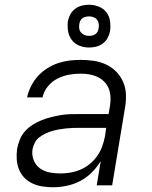

<svg xmlns="http://www.w3.org/2000/svg" viewBox="-20 -780 640 808"><path d="M203 8Q203 8 203 8Q203 8 203 8H202Q180 8 158 4.5Q136 1 116.5 -8Q97 -17 82.5 -32Q68 -47 60 -67Q52 -87 50.5 -109Q49 -131 52 -154Q56 -173 63.5 -192.5Q71 -212 85.5 -228Q100 -244 118.5 -255.5Q137 -267 156 -274.5Q175 -282 195 -287Q215 -292 235 -295.5Q255 -299 275 -299.5Q295 -300 314 -300H437L443 -335Q446 -354 445 -372.5Q444 -391 437.5 -407.5Q431 -424 418.5 -436.5Q406 -449 390 -456.5Q374 -464 356 -467Q338 -470 319 -470Q295 -470 270 -465.5Q245 -461 221.5 -449Q198 -437 181 -416Q164 -395 159 -370H94Q99 -394 110.5 -417Q122 -440 139 -459Q156 -478 178 -492Q200 -506 223.5 -514Q247 -522 271 -525Q295 -528 319 -528Q347 -528 374.5 -524Q402 -520 426.5 -508.5Q451 -497 469.5 -478Q488 -459 498.5 -434.5Q509 -410 510 -382Q511 -354 506 -326L452 0H387L404 -102Q388 -76 366 -54Q344 -32 317 -18Q290 -4 260.5 2Q231 8 203 8ZM235 -50Q256 -50 278 -54Q300 -58 320.5 -67Q341 -76 359 -91Q377 -106 390 -125Q403 -144 410.5 -165Q418 -186 422 -208L427 -242H314Q300 -242 286 -241.5Q272 -241 257.5 -239.5Q243 -238 229 -235.5Q215 -233 200.5 -229Q186 -225 172.5 -218.5Q159 -212 146.5 -203Q134 -194 127 -180.5Q120 -167 117 -153Q113 -129 121.5 -107Q130 -85 147.5 -72Q165 -59 188 -54.5Q211 -50 235 -50ZM355 -580Q333 -580 313.5 -588Q294 -596 282 -612Q270 -628 266.5 -649Q263 -670 266 -692Q269 -707 276.5 -720.5Q284 -734 297 -743.5Q310 -753 325 -756.5Q340 -760 355 -760Q376 -760 396 -752Q416 -744 428 -728Q440 -712 443 -691Q446 -670 443 -648Q440 -633 432.5 -619.5Q425 -606 412 -596.5Q399 -587 384 -583.5Q369 -580 355 -580ZM355 -629Q361 -629 368 -630.5Q375 -632 381 -636Q387 -640 390.5 -646.5Q394 -653 395 -660Q397 -670 395.5 -680Q394 -690 388.5 -697Q383 -704 374 -707.5Q365 -711 355 -711Q348 -711 341 -709.5Q334 -708 328 -704Q322 -700 318.5 -693.5Q315 -687 314 -680Q312 -670 313.5 -660Q315 -650 321 -643Q327 -636 336 -632.5Q345 -629 355 -629Z"/></svg>

Font: Iosevka SS04 Light Extended
Style: Italic
Weight: 300
Width: 7
Italic angle: -9°
Monospace: yes
Designer: Belleve Invis
Foundry: Belleve Invis
Version: Version 19.0.0; ttfautohint (v1.8.4)